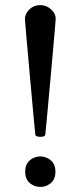

<svg xmlns="http://www.w3.org/2000/svg" viewBox="-20 -736 318 755"><path d="M78 -661Q78 -682 95.5 -699Q113 -716 138 -716Q162 -716 180.5 -699.5Q199 -683 199 -661Q199 -654 179 -431.5Q159 -209 158 -206Q156 -198 139 -198Q121 -198 119 -206Q118 -209 98 -431.5Q78 -654 78 -661ZM141 -121Q166 -119 182 -103.5Q198 -88 198 -61Q198 -25 171 -10Q158 -1 139 -1Q119 -1 106 -10Q79 -25 79 -61Q79 -89 96.5 -105Q114 -121 141 -121Z"/></svg>

Font: KaTeX_Main
Style: Regular
Weight: 400
Version: Version 1.1; ttfautohint (v1.3)